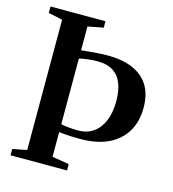

<svg xmlns="http://www.w3.org/2000/svg" viewBox="-110 -834 834 926"><g transform="rotate(15 307.0 -371.5)"><path d="M98.5 -45.5V-696L28 -711V-743H302.5V-711L225 -696V-577.5Q237.5 -578.5 252.8 -580Q268 -581.5 285.2 -583Q302.5 -584.5 320.2 -585.5Q338 -586.5 354.5 -586.5Q430.5 -586.5 482.5 -563.8Q534.5 -541 561.2 -497Q588 -453 588 -387.5Q588 -317 557.5 -266.8Q527 -216.5 470 -189.8Q413 -163 332.5 -163Q309 -163 288.2 -163.8Q267.5 -164.5 251.5 -166Q235.5 -167.5 225 -169V-45.5L309.5 -31.5V0H27.5V-31.5ZM312.5 -200Q355 -200 386.2 -221.8Q417.5 -243.5 435 -284.5Q452.5 -325.5 452.5 -383.5Q452.5 -434 438.8 -470.5Q425 -507 394.5 -527Q364 -547 313 -546.5Q288.5 -546.5 264.8 -543.2Q241 -540 225 -536V-208Q243 -204 266.8 -202Q290.5 -200 312.5 -200Z"/></g></svg>

Font: Merriweather 96pt SemiBold
Style: Regular
Weight: 600
Version: Version 2.100